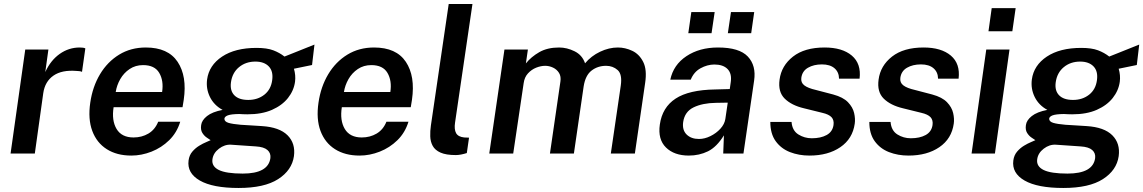

<svg xmlns="http://www.w3.org/2000/svg" viewBox="-20 -763 5680 954"><path d="M32.5 0 105.5 -517H220.5L205 -405Q231 -462.5 276.2 -494.8Q321.5 -527 376 -527Q384.5 -527 392.2 -526Q400 -525 404 -522.5L387.5 -406Q382.5 -408.5 374.5 -409.5Q366.5 -410.5 360.5 -410.5Q287.5 -416.5 245.5 -387.2Q203.5 -358 195 -300.5L153 0Z M632.5 10Q560.5 10 510.5 -21.8Q460.5 -53.5 438.5 -112.5Q416.5 -171.5 428.5 -253Q440 -332.5 477 -394.2Q514 -456 572 -491.5Q630 -527 704.5 -527Q815 -527 862.5 -455.8Q910 -384.5 893 -267.5L887 -230.5H544.5Q534 -164.5 559.2 -122.2Q584.5 -80 643.5 -80Q684.5 -80 717.2 -99.2Q750 -118.5 766 -158H875.5Q859 -104 820.8 -66.5Q782.5 -29 732.8 -9.5Q683 10 632.5 10ZM555 -306H785.5Q794 -362 771.2 -400.8Q748.5 -439.5 691 -439.5Q653 -439.5 624 -420Q595 -400.5 577.5 -369.8Q560 -339 555 -306Z M1165.5 171Q1037 171 972.8 134Q908.5 97 917 34Q920.5 8 935.8 -9.8Q951 -27.5 970 -39Q989 -50.5 1005 -57Q1021 -63.5 1026.5 -66.5Q1020 -71 1007.2 -79.5Q994.5 -88 985.2 -103Q976 -118 979.5 -141.5Q982.5 -165.5 1008.5 -186.2Q1034.5 -207 1086 -217Q1043.5 -240 1023.2 -281Q1003 -322 1009 -368Q1018.5 -438.5 1083.5 -481.8Q1148.5 -525 1254.5 -525Q1306.5 -525 1338 -513Q1369.5 -501 1393.5 -482Q1408.5 -488 1436.8 -499.2Q1465 -510.5 1494.2 -522.2Q1523.5 -534 1542.5 -541.5L1530.5 -440L1440.5 -421.5Q1450 -389 1446 -357Q1440 -313 1411 -276.2Q1382 -239.5 1331.5 -217.2Q1281 -195 1209.5 -195Q1200 -195 1187.2 -195.5Q1174.5 -196 1168.5 -196.5Q1128.5 -196 1112 -189.8Q1095.5 -183.5 1095 -172.5Q1095.5 -158.5 1115.5 -152.5Q1135.5 -146.5 1176.5 -143Q1195.5 -141.5 1222.8 -140.2Q1250 -139 1281.5 -136.5Q1368.5 -131 1408.8 -90.8Q1449 -50.5 1440.5 13Q1430.5 83 1362 127Q1293.5 171 1165.5 171ZM1213.5 -266.5Q1260.5 -266.5 1293.5 -292.5Q1326.5 -318.5 1332.5 -365Q1338.5 -409 1315.5 -433Q1292.5 -457 1249 -457Q1201 -457 1167.5 -429.2Q1134 -401.5 1127.5 -353.5Q1122 -312.5 1144.5 -289.5Q1167 -266.5 1213.5 -266.5ZM1186 99.5Q1313 99.5 1323.5 22.5Q1326.5 -2 1309 -17.5Q1291.5 -33 1251.5 -35.5L1128 -44Q1096.5 -46 1068 -24.2Q1039.5 -2.5 1035.5 29Q1031 63.5 1067.2 81.5Q1103.5 99.5 1186 99.5Z M1766.5 10Q1694.5 10 1644.5 -21.8Q1594.5 -53.5 1572.5 -112.5Q1550.5 -171.5 1562.5 -253Q1574 -332.5 1611 -394.2Q1648 -456 1706 -491.5Q1764 -527 1838.5 -527Q1949 -527 1996.5 -455.8Q2044 -384.5 2027 -267.5L2021 -230.5H1678.5Q1668 -164.5 1693.2 -122.2Q1718.5 -80 1777.5 -80Q1818.5 -80 1851.2 -99.2Q1884 -118.5 1900 -158H2009.5Q1993 -104 1954.8 -66.5Q1916.5 -29 1866.8 -9.5Q1817 10 1766.5 10ZM1689 -306H1919.5Q1928 -362 1905.2 -400.8Q1882.5 -439.5 1825 -439.5Q1787 -439.5 1758 -420Q1729 -400.5 1711.5 -369.8Q1694 -339 1689 -306Z M2245 7.5Q2196 7.5 2168.8 -4.8Q2141.5 -17 2130 -38.2Q2118.5 -59.5 2117.8 -85.8Q2117 -112 2121 -139.5L2209.5 -743H2327.5L2241 -153.5Q2236 -120 2246.2 -101.5Q2256.5 -83 2286.5 -80L2310.5 -79L2299.5 -2.5Q2285.5 2 2271 4.8Q2256.5 7.5 2245 7.5Z M2411 0 2486.5 -517H2603L2593 -448Q2619 -480.5 2659.5 -503.8Q2700 -527 2758 -527Q2797 -527 2835 -508.2Q2873 -489.5 2887 -448.5Q2917.5 -485 2961.8 -506Q3006 -527 3050 -527Q3086.5 -527 3121.5 -510.5Q3156.5 -494 3176 -455.2Q3195.5 -416.5 3185.5 -350.5L3134.5 0H3015L3064.5 -338Q3072.5 -394 3048.8 -415Q3025 -436 2991.5 -436Q2950 -436 2919.2 -412.2Q2888.5 -388.5 2880 -333.5L2831.5 0H2712.5L2764.5 -357.5Q2768.5 -383 2757.8 -400.5Q2747 -418 2728 -427Q2709 -436 2689 -436Q2667.5 -436 2644.2 -426.8Q2621 -417.5 2603.5 -398.5Q2586 -379.5 2582 -350L2530 0Z M3402.5 10Q3330 10 3289 -30.2Q3248 -70.5 3258.5 -144Q3270.5 -229.5 3336.8 -273Q3403 -316.5 3533.5 -318.5L3606 -320.5L3611 -355.5Q3617 -397.5 3595 -420Q3573 -442.5 3529 -442.5Q3494 -442 3460.8 -423.8Q3427.5 -405.5 3412 -367H3310.5Q3326 -441 3390.8 -484Q3455.5 -527 3547.5 -527Q3653.5 -527 3695.8 -482Q3738 -437 3727 -362.5L3674 0H3573.5L3577 -90.5Q3541 -32.5 3497.8 -11.2Q3454.5 10 3402.5 10ZM3453 -72.5Q3481.5 -72.5 3510.2 -86.8Q3539 -101 3559.5 -123.5Q3580 -146 3584 -171.5L3596 -253L3536.5 -252Q3470.5 -251 3426.2 -229.5Q3382 -208 3374.5 -156.5Q3369 -117 3391.5 -94.8Q3414 -72.5 3453 -72.5ZM3596.5 -598 3612 -703H3727.5L3712.5 -598ZM3400 -598 3415 -703H3531L3515.5 -598Z M4002 10Q3949.5 10 3905.2 -7.2Q3861 -24.5 3834.2 -61.5Q3807.5 -98.5 3807.5 -157H3913Q3916.5 -114 3946.8 -95Q3977 -76 4013.5 -76Q4058 -76 4087.2 -92Q4116.5 -108 4121.5 -141.5Q4125 -166 4111.8 -180.5Q4098.5 -195 4065.5 -202.5L3974.5 -225Q3913 -239.5 3879 -273Q3845 -306.5 3853.5 -367.5Q3862.5 -436.5 3920.2 -481.8Q3978 -527 4077 -527Q4165 -527 4212.5 -486.8Q4260 -446.5 4251 -372H4149Q4148.5 -405 4126.2 -424Q4104 -443 4064 -443Q4023.5 -443 3994.8 -426.5Q3966 -410 3961.5 -376Q3958.5 -352.5 3976.5 -338.8Q3994.5 -325 4034 -316L4120 -293.5Q4169.5 -280 4193.5 -255Q4217.5 -230 4224 -201.2Q4230.5 -172.5 4227 -148.5Q4216.5 -73.5 4155.5 -31.8Q4094.5 10 4002 10Z M4494 10Q4441.5 10 4397.2 -7.2Q4353 -24.5 4326.2 -61.5Q4299.5 -98.5 4299.5 -157H4405Q4408.5 -114 4438.8 -95Q4469 -76 4505.5 -76Q4550 -76 4579.2 -92Q4608.5 -108 4613.5 -141.5Q4617 -166 4603.8 -180.5Q4590.5 -195 4557.5 -202.5L4466.5 -225Q4405 -239.5 4371 -273Q4337 -306.5 4345.5 -367.5Q4354.5 -436.5 4412.2 -481.8Q4470 -527 4569 -527Q4657 -527 4704.5 -486.8Q4752 -446.5 4743 -372H4641Q4640.5 -405 4618.2 -424Q4596 -443 4556 -443Q4515.5 -443 4486.8 -426.5Q4458 -410 4453.5 -376Q4450.5 -352.5 4468.5 -338.8Q4486.5 -325 4526 -316L4612 -293.5Q4661.5 -280 4685.5 -255Q4709.5 -230 4716 -201.2Q4722.5 -172.5 4719 -148.5Q4708.5 -73.5 4647.5 -31.8Q4586.5 10 4494 10Z M4891.5 -607.5 4907.5 -722.5H5026.5L5010 -607.5ZM4807.5 0 4880.5 -517H4996L4923.5 0Z M5263.5 171Q5135 171 5070.8 134Q5006.5 97 5015 34Q5018.5 8 5033.8 -9.8Q5049 -27.5 5068 -39Q5087 -50.5 5103 -57Q5119 -63.5 5124.5 -66.5Q5118 -71 5105.2 -79.5Q5092.5 -88 5083.2 -103Q5074 -118 5077.5 -141.5Q5080.5 -165.5 5106.5 -186.2Q5132.5 -207 5184 -217Q5141.5 -240 5121.2 -281Q5101 -322 5107 -368Q5116.5 -438.5 5181.5 -481.8Q5246.5 -525 5352.5 -525Q5404.5 -525 5436 -513Q5467.5 -501 5491.5 -482Q5506.5 -488 5534.8 -499.2Q5563 -510.5 5592.2 -522.2Q5621.5 -534 5640.5 -541.5L5628.5 -440L5538.5 -421.5Q5548 -389 5544 -357Q5538 -313 5509 -276.2Q5480 -239.5 5429.5 -217.2Q5379 -195 5307.5 -195Q5298 -195 5285.2 -195.5Q5272.5 -196 5266.5 -196.5Q5226.5 -196 5210 -189.8Q5193.5 -183.5 5193 -172.5Q5193.5 -158.5 5213.5 -152.5Q5233.5 -146.5 5274.5 -143Q5293.5 -141.5 5320.8 -140.2Q5348 -139 5379.5 -136.5Q5466.5 -131 5506.8 -90.8Q5547 -50.5 5538.5 13Q5528.5 83 5460 127Q5391.5 171 5263.5 171ZM5311.5 -266.5Q5358.5 -266.5 5391.5 -292.5Q5424.5 -318.5 5430.5 -365Q5436.5 -409 5413.5 -433Q5390.5 -457 5347 -457Q5299 -457 5265.5 -429.2Q5232 -401.5 5225.5 -353.5Q5220 -312.5 5242.5 -289.5Q5265 -266.5 5311.5 -266.5ZM5284 99.5Q5411 99.5 5421.5 22.5Q5424.5 -2 5407 -17.5Q5389.5 -33 5349.5 -35.5L5226 -44Q5194.5 -46 5166 -24.2Q5137.5 -2.5 5133.5 29Q5129 63.5 5165.2 81.5Q5201.5 99.5 5284 99.5Z"/></svg>

Font: Public Sans SemiBold
Style: Italic
Weight: 600
Italic angle: -8°
Designer: The Public Sans project authors (U.S. Web Design System). Libre Franklin designed by Pablo Impallari and Rodrigo Fuenzal
Version: Version 1.007; ttfautohint (v1.8.1) -l 8 -r 50 -G 200 -x 14 